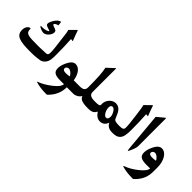

<svg xmlns="http://www.w3.org/2000/svg" viewBox="44 -1605 2746 2746"><g transform="rotate(45 1417.5 -231.5)"><path d="M623.5 -562Q624.5 -559.6 625.5 -557.1Q626.5 -554.7 627 -552.7Q626.5 -550.8 620.6 -550.8Q611.3 -550.8 588.4 -555.2Q593.3 -475.6 595.5 -400.9Q597.7 -326.2 597.7 -248Q597.7 -218.8 596.9 -194.3Q596.2 -169.9 592.8 -148.7Q589.4 -127.4 582 -109.1Q574.7 -90.8 562 -74.2Q525.9 -26.9 465.3 -24.9Q445.8 -22 426.8 -19.8Q407.7 -17.6 387.5 -16.4Q367.2 -15.1 344.7 -14.6Q322.3 -14.2 295.4 -14.2Q221.2 -14.2 165.8 -19.5Q110.4 -24.9 73.5 -39.6Q36.6 -54.2 18.3 -81.5Q0 -108.9 0 -152.3Q0 -181.6 7.8 -201.2Q15.6 -220.7 26.4 -232.9Q37.1 -245.1 48.6 -250.2Q60.1 -255.4 66.9 -255.4Q74.2 -255.4 74.2 -242.7Q74.2 -209 85.7 -190.9Q97.2 -172.9 125.2 -164.3Q153.3 -155.8 201.7 -154.3Q250 -152.8 324.2 -152.3Q348.1 -152.3 368.4 -153.1Q388.7 -153.8 406.5 -154.8Q424.3 -155.8 440.7 -156.5Q457 -157.2 474.1 -157.2Q486.8 -157.2 495.4 -159.9Q503.9 -162.6 509.3 -169.4Q514.6 -176.3 516.8 -187.5Q519 -198.7 519 -215.8Q519 -252.9 512.9 -306.2Q506.8 -359.4 497.1 -432.6Q488.3 -505.4 482.7 -551Q477.1 -596.7 468.3 -619.1L558.6 -709Q562.5 -711.9 564.5 -711.9Q568.8 -711.9 570.8 -706.1Q578.1 -682.1 591.3 -646.7Q604.5 -611.3 623.5 -562ZM151.4 -370.1V-384.3Q157.7 -383.3 164.1 -382.8Q170.4 -382.3 176.3 -382.3Q194.8 -382.3 214.4 -385.3Q233.9 -388.2 250 -393.3Q266.1 -398.4 276.6 -404.5Q287.1 -410.6 287.1 -416.5Q287.1 -419.9 262.2 -427.2Q243.2 -433.6 230 -438.2Q216.8 -442.9 209 -448Q201.2 -453.1 198 -460Q194.8 -466.8 194.8 -476.1Q194.8 -488.8 201.4 -506.6Q208 -524.4 217.8 -542.7Q227.5 -561 240 -577.6Q252.4 -594.2 264.6 -604.5Q277.3 -615.7 290.3 -621.3Q303.2 -627 314.9 -627.9L322.8 -565.9Q312 -564.5 301.5 -560.3Q291 -556.2 282 -550.8Q272.9 -545.4 267.6 -538.8Q262.2 -532.2 262.2 -526.4Q262.2 -515.6 284.7 -508.8Q306.2 -502 319.8 -496.6Q333.5 -491.2 340.8 -485.1Q348.1 -479 351.1 -471.2Q354 -463.4 354 -452.6Q354 -433.6 344.2 -413.3Q334.5 -393.1 319.1 -376.2Q303.7 -359.4 284.9 -348.4Q266.1 -337.4 247.6 -337.4Q207.5 -337.4 151.4 -370.1Z M1033.2 -24.9Q1033.2 113.3 939.5 219.2Q910.2 252.9 901.4 252.9Q766.1 252.9 684.6 225.1Q676.3 223.1 676.3 219.7Q676.3 217.8 683.6 214.8Q731.4 197.8 777.8 170.7Q824.2 143.6 872.6 106Q972.7 27.3 972.7 -27.3L900.4 -26.4Q858.9 -26.4 830.3 -31.5Q801.8 -36.6 783.4 -48.8Q765.1 -61 756.8 -80.6Q748.5 -100.1 748.5 -128.4Q748.5 -185.1 785.2 -259.8Q829.1 -349.6 889.6 -349.6Q916.5 -349.6 940.2 -336.2Q963.9 -322.8 982.4 -298.1Q1001 -273.4 1014.2 -239.5Q1027.3 -205.6 1033.2 -164.6H1160.6Q1164.6 -164.6 1167.2 -158.7Q1169.9 -152.8 1171.6 -143.1Q1173.3 -133.3 1174.3 -120.6Q1175.3 -107.9 1175.3 -95.2Q1175.3 -81.5 1174.3 -69.1Q1173.3 -56.6 1171.6 -46.6Q1169.9 -36.6 1167.2 -30.8Q1164.6 -24.9 1160.6 -24.9ZM953.1 -163.1Q946.8 -179.2 936.3 -192.4Q925.8 -205.6 913.6 -215.1Q901.4 -224.6 888.7 -230Q876 -235.4 863.8 -235.4Q856 -235.4 847.9 -232.2Q839.8 -229 833.3 -223.6Q826.7 -218.3 822.8 -210.7Q818.8 -203.1 818.8 -194.8Q818.8 -156.7 879.9 -156.7Q894 -156.7 912.1 -158.2Q930.2 -159.7 953.1 -163.1Z M1447.8 -24.9Q1401.4 -24.9 1371.3 -30.3Q1341.3 -35.6 1322.8 -44.7Q1304.2 -53.7 1294.4 -66.4Q1284.7 -79.1 1279.3 -93.8Q1271.5 -79.1 1258.8 -66.4Q1246.1 -53.7 1231.2 -44.7Q1216.3 -35.6 1199.5 -30.3Q1182.6 -24.9 1165.5 -24.9H1150.9Q1147 -24.9 1144.3 -30.8Q1141.6 -36.6 1139.9 -46.6Q1138.2 -56.6 1137 -69.1Q1135.7 -81.5 1135.7 -95.2Q1135.7 -107.9 1137 -120.6Q1138.2 -133.3 1139.9 -143.1Q1141.6 -152.8 1144.3 -158.7Q1147 -164.6 1150.9 -164.6H1155.8Q1207.5 -164.6 1229 -183.1Q1250.5 -201.7 1250.5 -239.3Q1250.5 -519 1226.1 -612.8L1333 -711.9Q1338.4 -715.8 1339.4 -715.8Q1341.8 -715.8 1341.8 -710V-241.2Q1341.8 -222.2 1347.4 -207.8Q1353 -193.4 1366.5 -183.8Q1379.9 -174.3 1402.1 -169.4Q1424.3 -164.6 1457.5 -164.6H1462.4Q1466.3 -164.6 1469 -158.7Q1471.7 -152.8 1473.6 -143.1Q1475.6 -133.3 1476.6 -120.6Q1477.5 -107.9 1477.5 -95.2Q1477.5 -81.5 1476.6 -69.1Q1475.6 -56.6 1473.6 -46.6Q1471.7 -36.6 1469 -30.8Q1466.3 -24.9 1462.4 -24.9Z M1942.4 -24.9Q1918 -24.9 1898.4 -30.5Q1878.9 -36.1 1864 -45.7Q1849.1 -55.2 1838.6 -68.4Q1828.1 -81.5 1822.3 -96.7Q1790.5 -12.7 1712.4 -12.7Q1642.6 -12.7 1592.8 -91.3Q1583.5 -74.7 1573.5 -62.3Q1563.5 -49.8 1549.1 -41.5Q1534.7 -33.2 1514.9 -29.1Q1495.1 -24.9 1467.3 -24.9H1452.6Q1448.7 -24.9 1446 -30.8Q1443.4 -36.6 1441.7 -46.6Q1439.9 -56.6 1438.7 -69.1Q1437.5 -81.5 1437.5 -95.2Q1437.5 -107.9 1438.7 -120.6Q1439.9 -133.3 1441.7 -143.1Q1443.4 -152.8 1446 -158.7Q1448.7 -164.6 1452.6 -164.6H1457.5Q1485.4 -164.6 1504.4 -165.5Q1523.4 -166.5 1534.9 -169.9Q1546.4 -173.3 1551.8 -179.2Q1557.1 -185.1 1557.1 -194.8Q1557.1 -199.2 1556.6 -204.3Q1556.2 -209.5 1556.2 -214.4Q1556.2 -242.2 1566.9 -268.1Q1577.6 -293.9 1596.2 -314.5Q1614.7 -335 1639.4 -347.4Q1664.1 -359.9 1690.4 -359.9Q1772 -359.9 1813 -268.6L1847.2 -191.9Q1852.1 -185.1 1858.4 -179.9Q1864.7 -174.8 1876.5 -171.6Q1888.2 -168.5 1906.5 -166.5Q1924.8 -164.6 1952.1 -164.6H1957Q1961.4 -164.6 1964.1 -158.7Q1966.8 -152.8 1968.5 -143.1Q1970.2 -133.3 1971.2 -120.6Q1972.2 -107.9 1972.2 -95.2Q1972.2 -81.5 1971.2 -69.1Q1970.2 -56.6 1968.5 -46.6Q1966.8 -36.6 1964.1 -30.8Q1961.4 -24.9 1957 -24.9ZM1774.9 -170.4Q1774.9 -187.5 1767.6 -208.5Q1760.3 -229.5 1749.3 -247.8Q1738.3 -266.1 1724.1 -278.6Q1710 -291 1696.3 -291Q1659.2 -291 1659.2 -241.2Q1659.2 -220.7 1665.8 -198Q1672.4 -175.3 1682.9 -156.5Q1693.4 -137.7 1707.3 -125.5Q1721.2 -113.3 1735.4 -113.3Q1774.9 -113.3 1774.9 -170.4Z M2143.6 -562Q2144.5 -559.6 2145.5 -557.1Q2146.5 -554.7 2147 -552.7Q2146.5 -550.8 2140.6 -550.8Q2131.8 -550.8 2108.4 -555.2Q2113.3 -476.6 2115.5 -400.9Q2117.7 -325.2 2117.7 -248Q2117.7 -217.3 2116.2 -188.5Q2114.7 -159.7 2109.6 -135Q2104.5 -110.4 2094.7 -90.1Q2085 -69.8 2067.6 -55.2Q2050.3 -40.5 2024.4 -32.7Q1998.5 -24.9 1961.9 -24.9H1947.3Q1943.4 -24.9 1940.7 -30.8Q1938 -36.6 1936.3 -46.6Q1934.6 -56.6 1933.3 -69.1Q1932.1 -81.5 1932.1 -95.2Q1932.1 -107.9 1933.3 -120.6Q1934.6 -133.3 1936.3 -143.1Q1938 -152.8 1940.7 -158.7Q1943.4 -164.6 1947.3 -164.6H1952.1Q1978.5 -164.6 1995.4 -167Q2012.2 -169.4 2021.7 -175.3Q2031.2 -181.2 2035.2 -191.2Q2039.1 -201.2 2039.1 -216.8Q2039.1 -253.9 2033 -307.4Q2026.9 -360.8 2017.6 -432.6Q2008.8 -504.9 2001.7 -550.8Q1994.6 -596.7 1988.3 -619.1L2078.6 -709Q2083 -711.9 2085 -711.9Q2089.4 -711.9 2091.3 -706.1Q2098.1 -682.1 2111.6 -646.7Q2125 -611.3 2143.6 -562Z M2350.6 -147.9Q2350.6 -109.9 2309.1 -21.5Q2298.3 1.5 2293.9 1.5Q2287.1 1.5 2282.7 -49.3L2231 -624L2331.1 -707.5Q2340.3 -715.3 2345.2 -715.3Q2350.6 -715.3 2350.6 -704.1Z M2761.2 -44.9Q2761.2 98.1 2664.1 200.7Q2634.3 233.4 2625.5 233.4Q2490.7 233.4 2408.7 206.1Q2399.9 203.6 2399.9 200.2Q2399.9 197.8 2407.7 194.8Q2504.4 160.2 2596.7 86.4Q2696.8 6.8 2696.8 -46.4Q2692.4 -46.4 2682.4 -46.1Q2672.4 -45.9 2661.1 -45.9Q2649.9 -45.9 2639.9 -45.7Q2629.9 -45.4 2624.5 -45.4Q2581.1 -45.4 2552 -51.3Q2522.9 -57.1 2505.4 -69.3Q2487.8 -81.5 2480.2 -101.1Q2472.7 -120.6 2472.7 -147.9Q2472.7 -203.6 2509.3 -279.8Q2553.2 -368.7 2613.8 -368.7Q2646.5 -368.7 2673.6 -349.9Q2700.7 -331.1 2720 -298.8Q2739.3 -266.6 2750.2 -223.1Q2761.2 -179.7 2761.2 -129.4ZM2677.2 -182.6Q2670.9 -198.2 2660.4 -211.4Q2649.9 -224.6 2637.7 -234.4Q2625.5 -244.1 2612.8 -249.3Q2600.1 -254.4 2587.9 -254.4Q2579.6 -254.4 2571.5 -251.2Q2563.5 -248 2557.1 -242.4Q2550.8 -236.8 2546.9 -229.7Q2543 -222.7 2543 -214.4Q2543 -176.3 2604 -176.3Q2618.2 -176.3 2636.2 -177.7Q2654.3 -179.2 2677.2 -182.6Z"/></g></svg>

Font: XB Kayhan
Style: Bold
Weight: 700
Designer: Behnam
Foundry: Irmug
Version: Version 7.300 2009